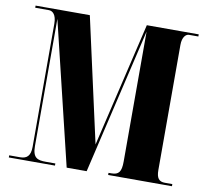

<svg xmlns="http://www.w3.org/2000/svg" viewBox="-79 -801 960 889"><g transform="rotate(10 401.0 -357.0)"><path d="M18 0H235V-10H191C151 -10 128 -17 128 -73V-671L290 0H384L545 -685V-74C545 -25 533 -10 498 -10H485V0H785V-10H750C722 -10 710 -25 710 -63V-651C710 -689 727 -704 741 -704H785V-714H541L403 -129L273 -714H18V-704H82C100 -704 118 -689 118 -646V-68C118 -24 100 -10 69 -10H18Z"/></g></svg>

Font: Noto Serif Display ExtraCondensed Black
Style: Regular
Weight: 900
Width: 2
Designer: Monotype Design Team
Foundry: Monotype Imaging Inc.
Version: Version 2.009